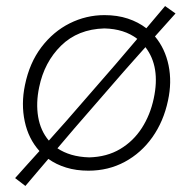

<svg xmlns="http://www.w3.org/2000/svg" viewBox="-20 -555 637 635"><path d="M64 60 30 34Q51.5 10 71.2 -12Q91 -34 110.5 -55.5Q74 -96 61.8 -153.5Q49.5 -211 62.5 -273.5Q77.5 -347 116.8 -398.8Q156 -450.5 210.5 -477.8Q265 -505 325.5 -505Q368 -505 402.8 -493.5Q437.5 -482 464 -461.5Q493 -496 526 -535L560.5 -510.5Q543.5 -491.5 526.5 -472.5Q509.5 -453.5 492.5 -434.5Q526 -394.5 537.5 -339Q549 -283.5 535.5 -222Q521 -153.5 484 -101.2Q447 -49 392.8 -19.8Q338.5 9.5 272.5 9.5Q232 9.5 198.8 -0.8Q165.5 -11 140 -29.5Q121 -7.5 102.5 14.5Q84 36.5 64 60ZM109.5 -266.5Q98.5 -214.5 106.2 -168.5Q114 -122.5 141.5 -90Q155 -105.5 169.2 -121.2Q183.5 -137 198.5 -154L362 -342Q400.5 -387.5 434 -426.5Q391 -459.5 325 -461Q237.5 -458.5 182 -404Q126.5 -349.5 109.5 -266.5ZM275 -34.5Q333.5 -36 377.2 -62Q421 -88 449 -131.5Q477 -175 488.5 -229.5Q511 -334 461 -399Q443.5 -379.5 425.5 -359.2Q407.5 -339 389 -318L227 -131.5Q212 -114 197.8 -97.2Q183.5 -80.5 170 -64.5Q190 -51 216.2 -43.2Q242.5 -35.5 275 -34.5Z"/></svg>

Font: Commissioner Loud ExtraLight
Style: Italic
Weight: 200
Italic angle: -12°
Designer: Kostas Bartsokas
Foundry: Kostas Bartsokas
Version: Version 1.000; ttfautohint (v1.8.3)